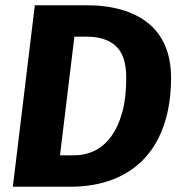

<svg xmlns="http://www.w3.org/2000/svg" viewBox="-20 -713 695 733"><path d="M263 -120Q305 -120 341 -137.5Q377 -155 404 -191.5Q431 -228 446.5 -283.5Q462 -339 462 -416Q462 -500 423 -536.5Q384 -573 311 -573H264L209 -120ZM633 -416Q633 -319 608 -242Q583 -165 534 -111Q485 -57 412.5 -28.5Q340 0 246 0H29L113 -693H309Q385 -693 445 -675.5Q505 -658 547 -623.5Q589 -589 611 -537Q633 -485 633 -416Z"/></svg>

Font: Qjlgwqiwhsfqbnnlvksmvfsycuq
Style: Regular
Weight: 700
Italic angle: -8°
Designer: Carrois Corporate & Edenspiekermann
Foundry: Carrois Corporate GbR & Edenspiekermann AG
Version: Version 2.001